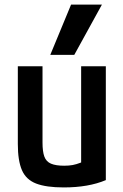

<svg xmlns="http://www.w3.org/2000/svg" viewBox="-20 -810 540 840"><path d="M259 10Q182 10 138 -7Q94 -24 76 -65.5Q58 -107 58 -180V-520H166V-186Q166 -147 174 -125Q182 -103 203 -94Q224 -85 261 -85Q282 -85 298 -88Q314 -91 332 -98Q350 -105 375 -118L335 -50V-520H443V-22Q367 10 259 10ZM305 -570H200L291 -790H426Z"/></svg>

Font: M PLUS 1 Code Medium
Style: Regular
Weight: 500
Designer: Coji Morishita
Foundry: UNDERFOREST DESIGN
Version: Version 1.002